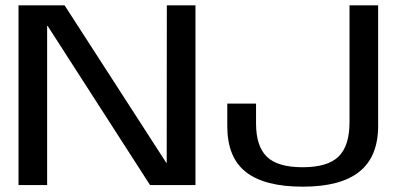

<svg xmlns="http://www.w3.org/2000/svg" viewBox="-20 -695 1527 721"><path d="M49.5 0H157V-597.5H159L543.5 0H714V-675H606.5L606 -83.5H604.5L222.5 -675H49.5ZM1117 6Q1259.5 6 1329.8 -50.5Q1400 -107 1400 -222.5V-675H1292.5V-236Q1292.5 -147.5 1251.5 -107.2Q1210.5 -67 1116.5 -67Q1022.5 -67 982 -106.5Q941.5 -146 941.5 -231.5V-306H833.5V-221Q833.5 -103.5 903.8 -48.8Q974 6 1117 6Z"/></svg>

Font: Anybody SemiExpanded
Style: Regular
Weight: 400
Width: 6
Designer: Tyler Finck
Foundry: Etcetera Type Company
Version: Version 1.113;gftools[0.9.25]